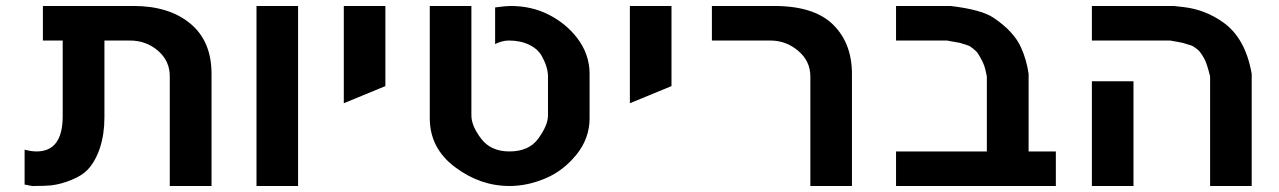

<svg xmlns="http://www.w3.org/2000/svg" viewBox="-20 -620 4262 640"><path d="M424.8 -600.1Q543.5 -600.1 614.3 -541.5Q685.1 -482.9 685.1 -374V0H545.9V-366.2Q545.9 -417 506.6 -450.9Q467.3 -484.9 413.1 -484.9H328.1V-229Q328.1 -172.9 313.2 -127.4Q298.3 -82 272 -54.2Q254.4 -35.2 218.8 -20.5Q183.1 -5.9 149.9 -2Q131.8 0 86.9 0L62 -4.9V-121.1Q84.5 -115.2 102.1 -115.2Q189 -115.2 189 -232.9V-484.9H123V-600.1Z M835 0V-600.1H973.6V0Z M1264.6 -333 1126 -275.9V-600.1H1264.6Z M1676.3 -484.9Q1653.8 -484.9 1630.4 -473.1V-595.2Q1665.5 -600.1 1681.6 -600.1Q1752 -600.1 1808.8 -571.3Q1865.7 -542.5 1903.3 -494.1Q1945.3 -439.5 1945.3 -374V-226.1Q1945.3 -158.7 1901.6 -104.7Q1857.9 -50.8 1799.3 -25.9Q1738.8 0 1678.2 0Q1580.6 0 1496.6 -63Q1412.6 -126 1412.6 -226.1V-600.1H1551.3V-234.9Q1551.3 -200.7 1583.5 -158.2Q1615.7 -115.2 1678.2 -115.2Q1743.2 -115.2 1774.4 -158.2Q1806.6 -202.6 1806.6 -234.9V-365.2Q1806.6 -395.5 1786.6 -432.1Q1773.4 -456.5 1744.1 -470.7Q1714.8 -484.9 1676.3 -484.9Z M2218.3 -333 2079.6 -275.9V-600.1H2218.3Z M2681.2 -365.2Q2681.2 -416 2641.1 -450.2Q2600.6 -484.9 2547.9 -484.9H2353V-600.1H2560.1Q2694.8 -600.1 2757.8 -537.1Q2819.8 -475.1 2819.8 -374V0H2681.2Z M3148.4 -600.1Q3251.5 -587.9 3291.5 -561Q3359.9 -515.1 3383.8 -460.9Q3401.9 -420.9 3408.7 -374V-115.2H3499.5V0H2966.8V-115.2H3269.5V-365.2Q3268.6 -369.6 3267.1 -376.5Q3265.6 -383.3 3264.4 -388.4Q3263.2 -393.6 3261.7 -397.9Q3256.3 -415.5 3239.7 -441.9Q3234.4 -450.7 3212.9 -465.8Q3209.5 -468.3 3179.7 -477.1Q3177.7 -477.5 3168.2 -479.2Q3158.7 -481 3148.4 -482.7Q3138.2 -484.4 3136.7 -484.9H2966.8V-600.1Z M4013.7 -365.2Q4003.4 -407.2 3994.6 -423.8Q3992.2 -428.7 3988 -435.1Q3983.9 -441.4 3983.4 -441.9Q3976.6 -453.6 3956.5 -465.8Q3954.6 -467.3 3947.5 -469.5Q3940.4 -471.7 3932.1 -474.1Q3923.8 -476.6 3922.4 -477.1Q3919.9 -478 3900.4 -481.4Q3880.9 -484.9 3880.4 -484.9H3619.6V-600.1H3892.6Q3898.4 -599.6 3926.8 -596.2Q3997.1 -587.9 4056.6 -545.9Q4131.3 -493.7 4152.3 -374V0H4013.7ZM3619.6 0V-349.1H3758.3V0Z"/></svg>

Font: Miedinger*
Style: Bold
Weight: 700
Version: Version 001.000